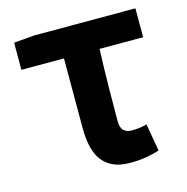

<svg xmlns="http://www.w3.org/2000/svg" viewBox="-89 -646 727 745"><g transform="rotate(-15 274.0 -273.0)"><path d="M112 -560H519V-444H344Q341 -365 340 -291Q339 -217 339 -157Q339 -128 351 -117Q363 -106 383 -106Q398 -106 412 -107.5Q426 -109 444 -114L463 -4Q439 4 409.5 9Q380 14 346 14Q305 14 277.5 1.5Q250 -11 233 -34Q216 -57 208.5 -90Q201 -123 201 -164V-444H30V-553Z"/></g></svg>

Font: Kinto Sans
Style: Bold
Weight: 700
Designer: Authors: Ryoko NISHIZUKA  (kana & ideographs); Paul D. Hunt (Latin, Greek & Cyrillic); Wenlong ZHANG  (bopomofo); Sandol
Foundry: Adobe Systems Incorporated, ookami Inc.
Version: Version 0.001